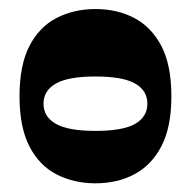

<svg xmlns="http://www.w3.org/2000/svg" viewBox="-20 -760 429 431"><path d="M194.3 -348.5Q146.3 -348.5 107.4 -368.3Q68.5 -388 46.1 -431.3Q23.8 -474.5 23.8 -543.8Q23.8 -613.7 46.1 -656.9Q68.5 -700 107.4 -719.9Q146.3 -739.7 194.3 -739.7Q243.3 -739.7 281.6 -719.5Q320 -699.2 342.4 -656.5Q364.7 -613.7 364.7 -543.8Q364.7 -474.8 342.4 -431.9Q320 -389 281.6 -368.8Q243.3 -348.5 194.3 -348.5ZM194.3 -466.2Q256 -466.2 283.4 -482Q310.8 -497.7 310.8 -527.3Q310.8 -557 283 -572.6Q255.3 -588.3 194.3 -588.3Q133.5 -588.3 105.6 -572.5Q77.7 -556.8 77.7 -527.3Q77.7 -497.7 105.4 -482Q133 -466.2 194.3 -466.2Z"/></svg>

Font: Savate ExtraLight
Style: Regular
Weight: 200
Designer: Max Esnée
Foundry: Plomb Type
Version: Version 2.000